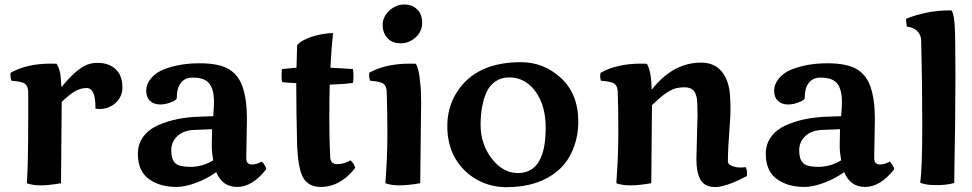

<svg xmlns="http://www.w3.org/2000/svg" viewBox="-20 -792 4206 831"><path d="M393.1 -327.6Q393.1 -411.1 355 -411.1Q327.1 -411.1 301.8 -395.3Q276.4 -379.4 247.1 -351.1Q247.1 -302.2 244.1 1Q189.9 10.3 155.5 10.3Q121.1 10.3 96.2 1Q102.1 -80.1 102.1 -276.9V-391.1Q102.1 -428.2 76.2 -435.1Q58.6 -440.4 28.8 -442.9Q25.4 -457.5 25.4 -465.1Q25.4 -472.7 25.9 -477.1Q96.2 -516.6 199.7 -516.6Q216.8 -516.6 225.1 -516.1Q239.3 -491.7 241.9 -465.3Q244.6 -439 246.1 -415Q311.5 -494.6 356.4 -511.7Q377.9 -520 401.9 -520Q450.7 -520 480.2 -492.9Q509.8 -465.8 509.8 -413.6Q509.8 -373.5 480.5 -346.7Q451.7 -320.3 410.6 -320.3Q401.9 -320.3 393.1 -321.8Z M1048.8 -275.9 1045.9 -111.8Q1045.9 -109.4 1045.9 -106.9Q1045.9 -80.1 1071.3 -80.1Q1090.8 -80.1 1112.8 -92.8Q1119.6 -86.9 1125.7 -76.4Q1131.8 -65.9 1132.8 -60.1Q1072.3 17.1 1007.1 17.1Q941.9 17.1 916 -46.9Q871.1 -15.6 824.5 0.7Q777.8 17.1 744.4 17.1Q710.9 17.1 682.4 9.8Q653.8 2.4 629.4 -13.7Q576.7 -47.9 576.7 -126.5Q576.7 -168.5 599.9 -200Q623 -231.4 663.1 -249.5Q739.7 -284.2 846.2 -287.1L902.8 -289.1Q906.2 -328.6 906.2 -351.6Q906.2 -403.3 886.5 -429.7Q866.7 -456.1 813 -456.1Q780.8 -456.1 762.9 -433.6Q745.1 -411.1 745.1 -367.2Q745.1 -361.3 728.5 -353Q700.7 -339.8 673.1 -339.8Q645.5 -339.8 629.2 -355.5Q612.8 -371.1 612.8 -399.4Q612.8 -427.7 633.3 -452.6Q653.8 -477.5 688 -491.2Q755.9 -518.1 842.8 -518.1Q933.6 -518.1 975.6 -489.3Q1013.7 -463.9 1029.8 -416.5Q1048.8 -361.3 1048.8 -275.9ZM902.8 -98.1Q896.5 -133.8 896.5 -159.9Q896.5 -186 897.9 -232.9L830.1 -230Q777.8 -230 749.5 -204.6Q721.2 -179.2 721.2 -141.1Q721.2 -103 737.8 -86.4Q754.4 -69.8 804.9 -69.8Q855.5 -69.8 902.8 -98.1Z M1497.1 -98.1Q1514.6 -82 1517.1 -64.9Q1452.6 17.1 1368.2 17.1Q1313 17.1 1290 -26.9Q1270.5 -65.4 1266.1 -159.2Q1262.2 -305.7 1262.2 -432.1Q1212.4 -434.1 1201.2 -437Q1198.7 -440.9 1198.7 -465.8Q1198.7 -490.7 1201.2 -493.2L1263.2 -499Q1263.2 -509.3 1266.1 -597.2Q1290.5 -622.1 1337.6 -635.5Q1384.8 -648.9 1421.4 -648.9Q1414.6 -586.9 1410.2 -499Q1426.3 -498.5 1507.3 -493.2Q1509.8 -484.9 1509.8 -461.4Q1509.8 -438 1507.3 -433.1Q1462.4 -427.2 1407.2 -425.8Q1405.3 -367.7 1405.3 -279.1Q1405.3 -190.4 1409.2 -111.8Q1410.6 -81.5 1439.7 -81.5Q1468.8 -81.5 1497.1 -98.1Z M1667 -748Q1695.8 -772.5 1729.5 -772.5Q1763.2 -772.5 1785.2 -751.7Q1807.1 -731 1807.1 -693.4Q1807.1 -655.8 1778.8 -630.1Q1750.5 -604.5 1714.1 -604.5Q1677.7 -604.5 1657 -627Q1636.2 -649.4 1636.2 -684.6Q1636.2 -719.7 1667 -748ZM1653.8 -391.1Q1653.8 -428.2 1627.9 -435.1Q1611.3 -440.4 1581.1 -442.9Q1577.6 -457.5 1577.6 -465.1Q1577.6 -472.7 1578.1 -477.1Q1648.4 -516.6 1754.4 -516.6Q1771.5 -516.6 1779.8 -516.1Q1793.5 -494.6 1798.8 -432.1Q1802.7 -403.8 1802.7 -346.7Q1802.7 -289.6 1798.8 1Q1744.6 10.3 1708.7 10.3Q1672.9 10.3 1647.9 1Q1656.7 -116.7 1656.7 -209.7Q1656.7 -302.7 1653.8 -391.1Z M2482.9 -265.6Q2482.9 -201.7 2460 -145.5Q2437 -89.4 2395 -53.7Q2310.5 18.1 2171.9 18.1Q2102.5 18.1 2043.9 -14.6Q1985.4 -47.4 1950.7 -106.2Q1916 -165 1916 -246.8Q1916 -328.6 1958 -394Q2040.5 -522.9 2234.9 -522.9Q2332.5 -522.9 2406.2 -456.1Q2482.9 -386.2 2482.9 -265.6ZM2221.7 -43Q2341.8 -43 2341.8 -238.8Q2341.8 -335.9 2297.4 -396.5Q2252.9 -457 2184.1 -457Q2149.4 -457 2124 -439.5Q2098.6 -421.9 2085.4 -392.1Q2060.1 -335 2060.1 -251.5Q2060.1 -168 2108.4 -105.5Q2156.7 -43 2221.7 -43Z M2994.1 -106 2999 -292Q2999 -355.5 2994.9 -372.1Q2990.7 -388.7 2984.4 -397Q2970.7 -414.1 2944.3 -414.1Q2918 -414.1 2899.4 -408.2Q2861.3 -395.5 2801.8 -336.9Q2801.8 -273.4 2798.8 1Q2744.6 10.3 2708.5 10.3Q2672.4 10.3 2647.5 1Q2656.2 -117.7 2656.2 -218Q2656.2 -318.4 2653.8 -391.1Q2653.8 -428.2 2627.4 -435.1Q2610.8 -440.4 2580.6 -442.9Q2577.6 -455.6 2577.6 -463.1Q2577.6 -470.7 2579.6 -477.1Q2649.9 -516.6 2754.4 -516.6Q2771.5 -516.6 2779.8 -516.1Q2798.8 -483.4 2800.8 -403.8Q2892.1 -521 3014.6 -521Q3071.3 -521 3103.3 -482.7Q3135.3 -444.3 3139.6 -378.9Q3141.6 -349.1 3141.6 -319.3Q3141.6 -289.6 3138.7 -254.9Q3130.4 -149.4 3130.4 -93.3Q3130.4 -80.6 3148.4 -73.7Q3166.5 -66.9 3183.8 -66.9Q3201.2 -66.9 3207.5 -68.8Q3213.4 -55.7 3213.4 -44.7Q3213.4 -33.7 3212.4 -29.8Q3121.1 17.6 3076.2 17.6Q3031.2 17.6 3012.7 -12.9Q2994.1 -43.5 2994.1 -106Z M3766.6 -275.9 3763.7 -111.8Q3763.7 -109.4 3763.7 -106.9Q3763.7 -80.1 3789.1 -80.1Q3808.6 -80.1 3830.6 -92.8Q3837.4 -86.9 3843.5 -76.4Q3849.6 -65.9 3850.6 -60.1Q3790 17.1 3724.9 17.1Q3659.7 17.1 3633.8 -46.9Q3588.9 -15.6 3542.2 0.7Q3495.6 17.1 3462.2 17.1Q3428.7 17.1 3400.1 9.8Q3371.6 2.4 3347.2 -13.7Q3294.4 -47.9 3294.4 -126.5Q3294.4 -168.5 3317.6 -200Q3340.8 -231.4 3380.9 -249.5Q3457.5 -284.2 3564 -287.1L3620.6 -289.1Q3624 -328.6 3624 -351.6Q3624 -403.3 3604.2 -429.7Q3584.5 -456.1 3530.8 -456.1Q3498.5 -456.1 3480.7 -433.6Q3462.9 -411.1 3462.9 -367.2Q3462.9 -361.3 3446.3 -353Q3418.5 -339.8 3390.9 -339.8Q3363.3 -339.8 3346.9 -355.5Q3330.6 -371.1 3330.6 -399.4Q3330.6 -427.7 3351.1 -452.6Q3371.6 -477.5 3405.8 -491.2Q3473.6 -518.1 3560.5 -518.1Q3651.4 -518.1 3693.4 -489.3Q3731.4 -463.9 3747.6 -416.5Q3766.6 -361.3 3766.6 -275.9ZM3620.6 -98.1Q3614.3 -133.8 3614.3 -159.9Q3614.3 -186 3615.7 -232.9L3547.9 -230Q3495.6 -230 3467.3 -204.6Q3439 -179.2 3439 -141.1Q3439 -103 3455.6 -86.4Q3472.2 -69.8 3522.7 -69.8Q3573.2 -69.8 3620.6 -98.1Z M3966.8 -623Q3958.5 -670.4 3904.8 -676.8Q3901.4 -700.7 3901.4 -703.9Q3901.4 -707 3901.9 -710.9Q3994.1 -747.1 4088.9 -747.1Q4093.3 -747.1 4098.1 -747.1Q4108.4 -733.9 4111.8 -685.8Q4115.2 -637.7 4115.2 -462.2Q4115.2 -286.6 4109.9 0Q4077.6 9.3 4032.7 9.3Q3987.8 9.3 3962.9 -1Q3971.7 -66.4 3971.7 -250.5Q3971.7 -434.6 3966.8 -623Z"/></svg>

Font: Marko One
Style: Regular
Weight: 400
Designer: Zhenya Spizhovyi
Foundry: Cyreal
Version: Version 1.003